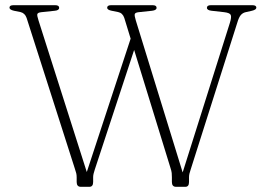

<svg xmlns="http://www.w3.org/2000/svg" viewBox="-20 -720 1021 740"><path d="M777.5 -690Q777.5 -700 793 -700H952.5Q968 -700 968 -690.5Q968 -682.5 951 -678.5L926.5 -673Q915.5 -670.5 908 -661.8Q900.5 -653 894.5 -632.5L715 -67Q712 -58 710.2 -51Q708.5 -44 708.5 -37V-18.5Q708.5 0 694.5 0H658.5Q642.5 0 642.5 -18.5V-37Q642.5 -45.5 641.8 -53.2Q641 -61 637 -73L497 -527.5L345.5 -67Q342.5 -58 340.8 -51Q339 -44 339 -37V-18.5Q339 0 324.5 0H291.5Q275.5 0 275.5 -18.5V-37Q275.5 -45.5 273.8 -52.5Q272 -59.5 268 -71.5L82.5 -651Q76 -669.5 59 -673.5L34 -678.5Q16.5 -682.5 16.5 -690.5Q16.5 -700 32 -700H192.5Q208 -700 208 -690Q208 -680 191 -678.5L139 -673Q126 -671.5 124 -666Q122 -660.5 128.5 -641L314.5 -57L483.5 -571L459 -651Q452.5 -670 435.5 -673.5L410.5 -678.5Q393 -682 393 -690Q393 -700 408.5 -700H568Q583.5 -700 583.5 -690Q583.5 -680.5 566 -678.5L514 -673Q501.5 -671.5 499.5 -666Q497.5 -660.5 503.5 -641L684 -55.5L866 -632Q873 -654.5 869.2 -662.5Q865.5 -670.5 844.5 -673L795.5 -678.5Q777.5 -680.5 777.5 -690Z"/></svg>

Font: Fraunces 9pt Soft Thin
Style: Regular
Weight: 100
Version: Version 1.000;[b76b70a41]